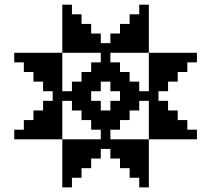

<svg xmlns="http://www.w3.org/2000/svg" viewBox="-20 -812 915 832"><path d="M125 -500H166.7V-458.3H125ZM166.7 -458.3H208.3V-416.7H166.7ZM208.3 -416.7H250V-375H208.3ZM208.3 -458.3H250V-416.7H208.3ZM208.3 -500H250V-458.3H208.3ZM208.3 -541.7H250V-500H208.3ZM166.7 -541.7H208.3V-500H166.7ZM125 -541.7H166.7V-500H125ZM166.7 -500H208.3V-458.3H166.7ZM83.3 -541.7H125V-500H83.3ZM208.3 -375H250V-333.3H208.3ZM166.7 -375H208.3V-333.3H166.7ZM208.3 -333.3H250V-291.7H208.3ZM166.7 -333.3H208.3V-291.7H166.7ZM125 -333.3H166.7V-291.7H125ZM208.3 -291.7H250V-250H208.3ZM166.7 -291.7H208.3V-250H166.7ZM125 -291.7H166.7V-250H125ZM83.3 -291.7H125V-250H83.3ZM250 -416.7H291.7V-375H250ZM291.7 -458.3H333.3V-416.7H291.7ZM333.3 -500H375V-458.3H333.3ZM375 -541.7H416.7V-500H375ZM416.7 -500H458.3V-458.3H416.7ZM458.3 -458.3H500V-416.7H458.3ZM333.3 -333.3H375V-291.7H333.3ZM291.7 -375H333.3V-333.3H291.7ZM291.7 -416.7H333.3V-375H291.7ZM333.3 -458.3H375V-416.7H333.3ZM375 -500H416.7V-458.3H375ZM333.3 -375H375V-333.3H333.3ZM41.7 -583.3H83.3V-541.7H41.7ZM83.3 -583.3H125V-541.7H83.3ZM125 -583.3H166.7V-541.7H125ZM166.7 -583.3H208.3V-541.7H166.7ZM208.3 -583.3H250V-541.7H208.3ZM41.7 -250H83.3V-208.3H41.7ZM83.3 -250H125V-208.3H83.3ZM125 -250H166.7V-208.3H125ZM166.7 -250H208.3V-208.3H166.7ZM208.3 -250H250V-208.3H208.3ZM250 -208.3H291.7V-166.7H250ZM291.7 -208.3H333.3V-166.7H291.7ZM333.3 -208.3H375V-166.7H333.3ZM375 -208.3H416.7V-166.7H375ZM416.7 -208.3H458.3V-166.7H416.7ZM458.3 -208.3H500V-166.7H458.3ZM500 -208.3H541.7V-166.7H500ZM541.7 -208.3H583.3V-166.7H541.7ZM583.3 -208.3H625V-166.7H583.3ZM250 -166.7H291.7V-125H250ZM250 -125H291.7V-83.3H250ZM250 -83.3H291.7V-41.7H250ZM250 -41.7H291.7V0H250ZM291.7 -83.3H333.3V-41.7H291.7ZM333.3 -125H375V-83.3H333.3ZM375 -166.7H416.7V-125H375ZM333.3 -166.7H375V-125H333.3ZM291.7 -166.7H333.3V-125H291.7ZM291.7 -125H333.3V-83.3H291.7ZM458.3 -166.7H500V-125H458.3ZM500 -125H541.7V-83.3H500ZM541.7 -83.3H583.3V-41.7H541.7ZM583.3 -41.7H625V0H583.3ZM583.3 -83.3H625V-41.7H583.3ZM583.3 -125H625V-83.3H583.3ZM583.3 -166.7H625V-125H583.3ZM541.7 -125H583.3V-83.3H541.7ZM541.7 -166.7H583.3V-125H541.7ZM500 -166.7H541.7V-125H500ZM375 -291.7H416.7V-250H375ZM416.7 -250H458.3V-208.3H416.7ZM458.3 -291.7H500V-250H458.3ZM500 -333.3H541.7V-291.7H500ZM541.7 -375H583.3V-333.3H541.7ZM583.3 -416.7H625V-375H583.3ZM541.7 -458.3H583.3V-416.7H541.7ZM500 -458.3H541.7V-416.7H500ZM500 -500H541.7V-458.3H500ZM458.3 -500H500V-458.3H458.3ZM458.3 -541.7H500V-500H458.3ZM416.7 -541.7H458.3V-500H416.7ZM416.7 -583.3H458.3V-541.7H416.7ZM375 -458.3H416.7V-416.7H375ZM375 -375H416.7V-333.3H375ZM333.3 -416.7H375V-375H333.3ZM375 -333.3H416.7V-291.7H375ZM416.7 -333.3H458.3V-291.7H416.7ZM416.7 -291.7H458.3V-250H416.7ZM458.3 -333.3H500V-291.7H458.3ZM500 -375H541.7V-333.3H500ZM541.7 -416.7H583.3V-375H541.7ZM500 -416.7H541.7V-375H500ZM458.3 -375H500V-333.3H458.3ZM625 -250H666.7V-208.3H625ZM625 -291.7H666.7V-250H625ZM625 -333.3H666.7V-291.7H625ZM625 -375H666.7V-333.3H625ZM625 -416.7H666.7V-375H625ZM625 -458.3H666.7V-416.7H625ZM625 -500H666.7V-458.3H625ZM625 -541.7H666.7V-500H625ZM625 -583.3H666.7V-541.7H625ZM583.3 -625H625V-583.3H583.3ZM541.7 -625H583.3V-583.3H541.7ZM500 -625H541.7V-583.3H500ZM458.3 -625H500V-583.3H458.3ZM416.7 -625H458.3V-583.3H416.7ZM375 -625H416.7V-583.3H375ZM333.3 -625H375V-583.3H333.3ZM291.7 -625H333.3V-583.3H291.7ZM250 -625H291.7V-583.3H250ZM250 -666.7H291.7V-625H250ZM250 -708.3H291.7V-666.7H250ZM250 -750H291.7V-708.3H250ZM250 -791.7H291.7V-750H250ZM291.7 -750H333.3V-708.3H291.7ZM333.3 -708.3H375V-666.7H333.3ZM375 -666.7H416.7V-625H375ZM333.3 -666.7H375V-625H333.3ZM291.7 -666.7H333.3V-625H291.7ZM291.7 -708.3H333.3V-666.7H291.7ZM458.3 -666.7H500V-625H458.3ZM500 -708.3H541.7V-666.7H500ZM541.7 -750H583.3V-708.3H541.7ZM583.3 -791.7H625V-750H583.3ZM583.3 -666.7H625V-625H583.3ZM500 -666.7H541.7V-625H500ZM541.7 -708.3H583.3V-666.7H541.7ZM583.3 -750H625V-708.3H583.3ZM583.3 -708.3H625V-666.7H583.3ZM541.7 -666.7H583.3V-625H541.7ZM666.7 -458.3H708.3V-416.7H666.7ZM708.3 -500H750V-458.3H708.3ZM750 -541.7H791.7V-500H750ZM791.7 -583.3H833.3V-541.7H791.7ZM750 -583.3H791.7V-541.7H750ZM708.3 -583.3H750V-541.7H708.3ZM666.7 -583.3H708.3V-541.7H666.7ZM666.7 -541.7H708.3V-500H666.7ZM708.3 -541.7H750V-500H708.3ZM666.7 -500H708.3V-458.3H666.7ZM666.7 -375H708.3V-333.3H666.7ZM708.3 -333.3H750V-291.7H708.3ZM750 -291.7H791.7V-250H750ZM791.7 -250H833.3V-208.3H791.7ZM750 -250H791.7V-208.3H750ZM708.3 -250H750V-208.3H708.3ZM666.7 -250H708.3V-208.3H666.7ZM666.7 -291.7H708.3V-250H666.7ZM708.3 -291.7H750V-250H708.3ZM666.7 -333.3H708.3V-291.7H666.7Z"/></svg>

Font: Yarndings 20
Style: Regular
Weight: 400
Designer: Sarah Cadigan-Fried
Version: Version 1.000; ttfautohint (v1.8.4.7-5d5b)